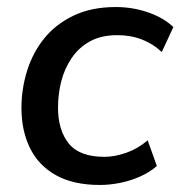

<svg xmlns="http://www.w3.org/2000/svg" viewBox="-20 -517 513 546"><path d="M264 9Q189 9 139.5 -18.5Q90 -46 65.5 -95.5Q41 -145 41 -210Q41 -264 57 -315.5Q73 -367 105.5 -407.5Q138 -448 189 -472.5Q240 -497 309 -497Q358 -497 402 -481.5Q446 -466 473 -440L440 -369Q416 -392 384 -404.5Q352 -417 314 -417Q268 -417 236 -399.5Q204 -382 183.5 -351.5Q163 -321 154 -285Q145 -249 145 -211Q145 -147 175.5 -109Q206 -71 277 -71Q306 -71 339 -82.5Q372 -94 400 -118L426 -45Q407 -28 379.5 -15.5Q352 -3 322 3Q292 9 264 9Z"/></svg>

Font: Nunito Sans 12pt SemiBold
Style: Italic
Weight: 600
Italic angle: -9°
Designer: Vernon Adams
Foundry: Vernon Adams
Version: Version 3.101;gftools[0.9.27]